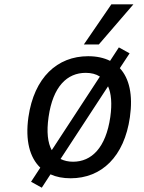

<svg xmlns="http://www.w3.org/2000/svg" viewBox="-20 -811 665 884"><path d="M576.7 -565.4 527.3 -592.8 486.8 -530.8C458.5 -544.9 424.8 -552.2 385.7 -552.2C244.1 -552.2 137.2 -454.6 110.8 -271.5C95.7 -164.6 116.7 -85.9 165.5 -39.1L123 25.9L172.4 53.2L212.4 -8.3C239.3 3.9 270 9.8 305.2 9.8C447.8 9.8 552.2 -89.8 578.1 -271.5C592.8 -374.5 575.2 -450.2 531.7 -497.1ZM203.6 -272C223.6 -413.1 289.1 -475.6 374.5 -475.6C399.9 -475.6 421.9 -470.2 439.9 -458.5L218.3 -119.6C199.7 -153.3 193.8 -203.6 203.6 -272ZM316.4 -66.4C294.4 -66.4 275.4 -70.8 258.8 -79.1L477.5 -413.6C492.2 -380.9 496.6 -334 487.8 -272C467.3 -130.4 401.4 -66.4 316.4 -66.4ZM435.1 -606.4 594.2 -791H492.7L366.2 -606.4Z"/></svg>

Font: Winston
Style: Italic
Weight: 400
Italic angle: -8.13011°
Designer: Vernon Adams, Kim Jin-seong, David Berlow, Cristiano Sobral
Foundry: The Winston Project Authors
Version: Version 3.004